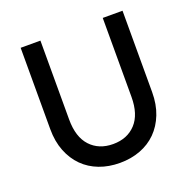

<svg xmlns="http://www.w3.org/2000/svg" viewBox="-127 -826 964 967"><g transform="rotate(-20 355.5 -342.0)"><path d="M356 16Q296 16 246 -3Q196 -22 160 -58Q124 -94 103.5 -146Q83 -198 83 -264V-700H189V-277Q189 -183 234.5 -134Q280 -85 356 -85Q432 -85 477.5 -134Q523 -183 523 -277V-700H629V-264Q629 -198 608.5 -146Q588 -94 552 -58Q516 -22 466 -3Q416 16 356 16Z"/></g></svg>

Font: NT Somic Medium
Style: Regular
Weight: 500
Designer: Ravid Balaliev — lead type designer, mastering
Michael Voronin — secret advisor, marketing
Ivan Kovalenko — best boy
Foundry: NT Type
Version: Version 0.7